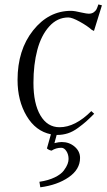

<svg xmlns="http://www.w3.org/2000/svg" viewBox="-20 -586 471 849"><path d="M57.6 -232.4Q57.6 -365.2 126.5 -451.7Q195.3 -538.1 293.9 -538.1Q309.6 -538.1 341.8 -530.3Q364.3 -525.4 372.1 -525.4Q385.7 -525.4 394.5 -531.7Q403.3 -538.1 406.7 -544.9Q410.2 -551.8 415 -566.4L430.7 -562.5L395.5 -449.2L385.7 -454.1Q366.2 -471.7 332.5 -490.2Q298.8 -508.8 282.2 -508.8Q233.4 -508.8 197.8 -469.2Q162.1 -429.7 145 -365.2Q127.9 -300.8 127.9 -219.7Q127.9 -127.9 158.7 -75.7Q189.5 -23.4 243.2 -23.4Q312.5 -23.4 383.8 -94.7L396.5 -83Q374 -60.5 360.8 -48.8Q347.7 -37.1 325.2 -20.5Q302.7 -3.9 280.3 3.4Q257.8 10.7 233.4 10.7H230.5L220.7 46.9Q240.2 42 252.9 42Q286.1 42 310.1 62.5Q334 83 334 112.3Q334 163.1 283.7 197.8Q233.4 232.4 158.2 242.2L154.3 217.8Q194.3 211.9 222.2 198.2Q250 184.6 262.2 168Q274.4 151.4 278.8 139.2Q283.2 127 283.2 117.2Q283.2 96.7 273.4 82Q263.7 67.4 251 67.4Q227.5 67.4 208 80.1Q196.3 78.1 187.5 70.3L205.1 7.8Q137.7 -5.9 97.7 -73.2Q57.6 -140.6 57.6 -232.4Z"/></svg>

Font: Kleymisska
Style: Regular
Weight: 500
Italic angle: -8°
Designer: gluk
Foundry: gluk
Version: Version 0.298